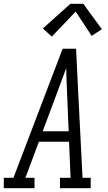

<svg xmlns="http://www.w3.org/2000/svg" viewBox="-50 -992 570 1012"><path d="M-30 0V-55H21L280 -735H351L363 -490L385 -55H428V0H266V-55H322L314 -245H155L84 -55H132V0ZM175 -300H312L304 -490Q302 -526 301 -562Q300 -598 299 -633Q286 -597 272.5 -561.5Q259 -526 246 -490ZM223 -799 176 -842 321 -972H389L487 -838L433 -803L349 -931Z"/></svg>

Font: Iosevka Slab Light
Style: Italic
Weight: 300
Italic angle: -9°
Monospace: yes
Designer: Belleve Invis
Foundry: Belleve Invis
Version: Version 11.1.1; ttfautohint (v1.8.3)